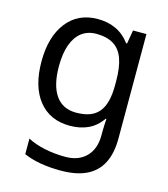

<svg xmlns="http://www.w3.org/2000/svg" viewBox="-116 -637 846 967"><g transform="rotate(15 307.5 -153.0)"><path d="M275 -546Q328 -546 370.5 -526Q413 -506 443 -465H448L460 -536H530V9Q530 85 504 136.5Q478 188 425 214Q372 240 290 240Q232 240 183.5 231.5Q135 223 97 206V125Q135 145 186 156Q237 167 295 167Q364 167 403.5 126.5Q443 86 443 16V-5Q443 -17 444 -39.5Q445 -62 446 -71H442Q414 -30 372.5 -10Q331 10 276 10Q172 10 113.5 -63Q55 -136 55 -267Q55 -395 113.5 -470.5Q172 -546 275 -546ZM287 -472Q242 -472 210.5 -448Q179 -424 162.5 -378Q146 -332 146 -266Q146 -167 182.5 -114.5Q219 -62 289 -62Q330 -62 359 -72.5Q388 -83 407 -105.5Q426 -128 435 -163Q444 -198 444 -246V-267Q444 -340 427.5 -385Q411 -430 376 -451Q341 -472 287 -472Z"/></g></svg>

Font: hexuguzrati05
Style: Book
Weight: 400
Designer: Jelle Bosma - Monotype Design Team, Universal Thirst
Foundry: Monotype Imaging Inc.
Version: Version 2.106